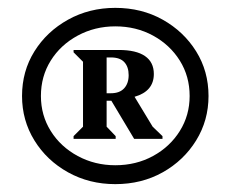

<svg xmlns="http://www.w3.org/2000/svg" viewBox="-20 -809 586 488"><path d="M273 -341Q207 -341 153 -371Q99 -401 67.5 -452Q36 -503 36 -565Q36 -628 67.5 -678.5Q99 -729 153 -759Q207 -789 273 -789Q340 -789 393.5 -759Q447 -729 478.5 -678.5Q510 -628 510 -565Q510 -503 478.5 -452Q447 -401 393.5 -371Q340 -341 273 -341ZM273 -389Q326 -389 369 -412.5Q412 -436 437 -476Q462 -516 462 -565Q462 -615 437 -655Q412 -695 369 -718.5Q326 -742 273 -742Q221 -742 177.5 -718.5Q134 -695 109 -655Q84 -615 84 -565Q84 -516 109 -476Q134 -436 177.5 -412.5Q221 -389 273 -389ZM167 -456V-463L191 -487V-652L167 -676V-682H282Q326 -682 348.5 -666.5Q371 -651 371 -621Q371 -577 322 -563L368 -487L393 -463V-456H321L263 -553H251V-487L274 -463V-456ZM251 -572H262Q284 -572 295.5 -584.5Q307 -597 307 -618Q307 -639 296 -651Q285 -663 262 -663H251Z"/></svg>

Font: Platypi Light
Style: Bold
Weight: 700
Version: Version 1.200